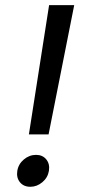

<svg xmlns="http://www.w3.org/2000/svg" viewBox="-20 -717 338 743"><path d="M91.8 -197 170 -697.2H267.2L168 -197ZM97.5 5.8Q71.4 5.8 57.1 -11.9Q42.8 -29.6 47 -56Q51.3 -82.3 72.4 -100Q93.5 -117.7 119.6 -117.7Q144.9 -117.7 159.2 -100Q173.5 -82.3 169.3 -56Q165 -29.6 143.9 -11.9Q122.8 5.8 97.5 5.8Z"/></svg>

Font: Poppins Variable
Style: Italic
Weight: 100
Italic angle: -10°
Designer: Jonny Pinhorn
Foundry: Indian Type Foundry
Version: Version 6.000